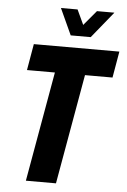

<svg xmlns="http://www.w3.org/2000/svg" viewBox="-59 -924 639 966"><g transform="rotate(5 260.5 -440.5)"><path d="M109 0 207 -555H66L89 -688H521L498 -555H359L261 0ZM479 -881 371 -748H270L209 -881H293L342 -776H303L391 -881Z"/></g></svg>

Font: Archivo ExtraCondensed ExtraBold
Style: Italic
Weight: 800
Width: 2
Italic angle: -10°
Designer: Hector Gatti
Foundry: Omnibus-Type
Version: Version 2.001